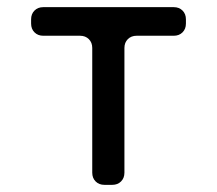

<svg xmlns="http://www.w3.org/2000/svg" viewBox="-20 -517 608 537"><path d="M238 -34V-383Q238 -398 228.5 -407.5Q219 -417 204 -417H101Q86 -417 76.5 -426.5Q67 -436 67 -451V-463Q67 -478 76.5 -487.5Q86 -497 101 -497H466Q481 -497 490.5 -487.5Q500 -478 500 -463V-451Q500 -436 490.5 -426.5Q481 -417 466 -417H362Q347 -417 337.5 -407.5Q328 -398 328 -383V-34Q328 -19 318.5 -9.5Q309 0 294 0H272Q257 0 247.5 -9.5Q238 -19 238 -34Z"/></svg>

Font: Higure Gothic Medium
Style: Regular
Weight: 500
Designer: Yoshimichi Ohira
Foundry: Positype
Version: Version 1.000